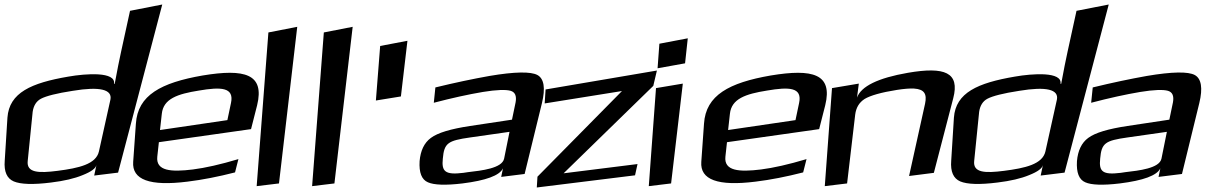

<svg xmlns="http://www.w3.org/2000/svg" viewBox="-71 -792 5400 852"><path d="M232 -452C68 -424 -30 -381 -38 -270L-50 -79C-54 -30 -40 0 -10 13C21 26 76 28 155 18C213 11 260 0 296 -15C334 -30 354 -45 357 -60L347 -13L453 -26L649 -772L506 -744L466 -561C459 -528 449 -481 438 -420H435C444 -475 311 -466 232 -452ZM185 -34C100 -23 46 -25 52 -78L74 -296C78 -323 90 -343 111 -354C134 -366 180 -378 252 -389C372 -409 428 -395 419 -350L368 -120C355 -63 278 -46 185 -34Z M828 -457C644 -425 540 -370 532 -243L520 -74C514 6 594 35 761 14C827 6 898 -8 972 -27L987 -86C907 -62 840 -47 785 -40C688 -28 620 -33 627 -97L634 -161L1043 -219L1070 -325C1104 -464 1015 -488 828 -457ZM811 -390C910 -407 969 -405 954 -335L938 -259L639 -215L647 -287C654 -354 717 -375 811 -390Z M1167 22 1248 -673 1120 -648 1068 34Z M1413 22 1494 -673 1366 -648 1314 34Z M1708 -364 1737 -611 1616 -588 1597 -346Z M2257 -20 2334 -335C2350 -401 2343 -443 2314 -459C2285 -475 2213 -474 2101 -455C2028 -442 1947 -425 1861 -404L1854 -336C1934 -357 2007 -373 2072 -384C2133 -394 2174 -395 2195 -389C2215 -383 2222 -366 2217 -338L2201 -261L2015 -233C1929 -220 1872 -203 1841 -180C1811 -158 1795 -123 1791 -77C1788 -26 1800 5 1828 17C1855 29 1906 31 1981 22C2085 9 2146 -13 2161 -45L2153 -7ZM1894 -88C1900 -157 1916 -168 2015 -182L2190 -207L2166 -88C2157 -45 2066 -35 2005 -28L1985 -25C1904 -15 1888 -31 1894 -88Z M2747 -14 2758 -64 2430 -23 2828 -411 2844 -479 2350 -395 2346 -333 2689 -388 2314 -8 2311 40Z M2969 -511 2981 -622 2855 -598 2847 -489ZM2907 22 2959 -421 2840 -401 2808 34Z M3349 -457C3165 -425 3061 -370 3053 -243L3041 -74C3035 6 3115 35 3282 14C3348 6 3419 -8 3493 -27L3508 -86C3428 -62 3361 -47 3306 -40C3209 -28 3141 -33 3148 -97L3155 -161L3564 -219L3591 -325C3625 -464 3536 -488 3349 -457ZM3332 -390C3431 -407 3490 -405 3475 -335L3459 -259L3160 -215L3168 -287C3175 -354 3238 -375 3332 -390Z M3958 -469C3825 -446 3750 -409 3732 -359L3740 -421L3621 -401L3589 34L3688 22L3724 -284C3728 -314 3741 -337 3766 -353C3791 -368 3839 -382 3909 -393C3941 -398 3966 -400 3985 -399C4031 -396 4043 -375 4034 -332L3963 -11L4073 -25L4159 -356C4189 -471 4121 -497 3958 -469Z M4432 -452C4268 -424 4170 -381 4162 -270L4150 -79C4146 -30 4160 0 4190 13C4221 26 4276 28 4355 18C4413 11 4460 0 4496 -15C4534 -30 4554 -45 4557 -60L4547 -13L4653 -26L4849 -772L4706 -744L4666 -561C4659 -528 4649 -481 4638 -420H4635C4644 -475 4511 -466 4432 -452ZM4385 -34C4300 -23 4246 -25 4252 -78L4274 -296C4278 -323 4290 -343 4311 -354C4334 -366 4380 -378 4452 -389C4572 -409 4628 -395 4619 -350L4568 -120C4555 -63 4478 -46 4385 -34Z M5174 -20 5251 -335C5267 -401 5260 -443 5231 -459C5202 -475 5130 -474 5018 -455C4945 -442 4864 -425 4778 -404L4771 -336C4851 -357 4924 -373 4989 -384C5050 -394 5091 -395 5112 -389C5132 -383 5139 -366 5134 -338L5118 -261L4932 -233C4846 -220 4789 -203 4758 -180C4728 -158 4712 -123 4708 -77C4705 -26 4717 5 4745 17C4772 29 4823 31 4898 22C5002 9 5063 -13 5078 -45L5070 -7ZM4811 -88C4817 -157 4833 -168 4932 -182L5107 -207L5083 -88C5074 -45 4983 -35 4922 -28L4902 -25C4821 -15 4805 -31 4811 -88Z"/></svg>

Font: Gamestation Warped
Style: Italic
Weight: 400
Designer: Jonas Hecksher
Foundry: Jonas Hecksher, Playtypeª, e-types AS
Version: Version 1.003